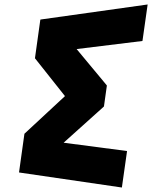

<svg xmlns="http://www.w3.org/2000/svg" viewBox="-20 -831 679 857"><path d="M639 -811 162 -744 160 -743 136 -571 270 -402 89 -234 65 -62 66 -61 524 6 547 -156 546 -157 264 -194 441 -353 444 -356 457 -449 455 -452 322 -612 615 -648 616 -649Z"/></svg>

Font: Hussar Woodtype
Style: SeBdObl
Weight: 900
Foundry: Cannot Into Space Fonts
Version: Version 1.07